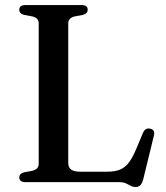

<svg xmlns="http://www.w3.org/2000/svg" viewBox="-20 -720 657 759"><path d="M307.5 -661.1 274.7 -655Q262.8 -652.1 256.3 -645.4Q249.8 -638.7 249.8 -628V-76.3Q249.8 -57.7 261.5 -49.5Q273.1 -41.2 297.9 -41.2H403Q432.2 -41.2 452.3 -48.7Q472.3 -56.2 487.6 -75.1Q502.8 -94 517.4 -128.5L545.5 -195.5Q550.4 -205.8 557.1 -209.6Q563.8 -213.4 573.4 -211.4Q583.5 -209.4 587.5 -202.6Q591.5 -195.7 588.4 -184L545.9 -9.9Q541.8 5 534.9 12.1Q528 19.2 515.7 19.2Q505.7 19.2 496.9 14.4Q488.1 9.6 477.6 4.8Q467 0 450.9 0H80.9Q68.2 0 62.2 -5.1Q56.2 -10.1 56.2 -18.4Q56.2 -33.7 75.3 -38.9L108.1 -45Q120.2 -47.9 126.6 -54.6Q133 -61.3 133 -72V-628Q133 -638.7 126.6 -645.4Q120.2 -652.1 108.1 -655L75.3 -661.1Q56.2 -666.3 56.2 -681.6Q56.2 -690.4 62.2 -695.2Q68.2 -700 80.9 -700H301.9Q314.9 -700 320.8 -695.2Q326.6 -690.4 326.6 -681.6Q326.6 -666.3 307.5 -661.1Z"/></svg>

Font: Fraunces
Style: Regular
Weight: 900
Version: Version 1.000;[b76b70a41]